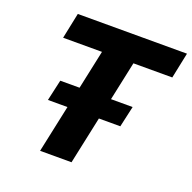

<svg xmlns="http://www.w3.org/2000/svg" viewBox="-124 -822 948 947"><g transform="rotate(20 350.0 -349.0)"><path d="M183 0 303 -563H99L127 -698H700L672 -563H468L348 0ZM133.6 -249 158.3 -359H538.1L513.5 -249Z"/></g></svg>

Font: Azeret Mono Thin
Style: Bold Italic
Weight: 700
Italic angle: -12°
Version: Version 1.002